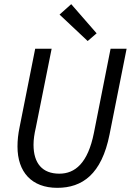

<svg xmlns="http://www.w3.org/2000/svg" viewBox="-20 -890 640 922"><path d="M255 12C375 12 468 -53 506 -244L588 -656H511L431 -252C402 -106 340 -56 265 -56C183 -56 141 -106 141 -195C141 -220 145 -247 152 -277L228 -656H149L74 -279C67 -245 64 -217 64 -186C64 -64 132 12 255 12ZM401 -693 444 -730 322 -870 266 -820 401 -693Z"/></svg>

Font: Source Code Variable
Style: Italic
Weight: 400
Italic angle: -11°
Monospace: yes
Designer: Paul D. Hunt, Teo Tuominen
Foundry: Adobe Systems Incorporated
Version: Version 1.005;PS 1.0;hotconv 16.6.54;makeotf.lib2.5.65590